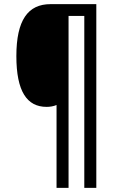

<svg xmlns="http://www.w3.org/2000/svg" viewBox="-20 -780 575 927"><path d="M445 127V-760H224C115 -760 59 -683 59 -509C59 -339 110 -264 205 -264C222 -264 239 -267 253 -273V127H311V-703H387V127Z"/></svg>

Font: Noto Sans Khmer UI Condensed
Style: Regular
Weight: 400
Width: 3
Designer: Danh Hong and the Monotype Design Team
Foundry: Monotype Imaging Inc.
Version: Version 2.002